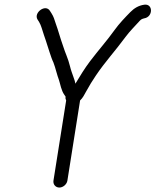

<svg xmlns="http://www.w3.org/2000/svg" viewBox="-20 -726 681 841"><path d="M269.8 -286 214.2 65C211.6 81.5 223.4 95.5 239.9 95.5C256.3 95.5 272.6 81.5 275.2 65L330.8 -286C343.1 -297.8 348.1 -308.7 358.5 -327.4C372.9 -353.5 382.8 -369.7 399.7 -394.8C440 -454.9 485.8 -504.2 530.2 -564.7C547.4 -588.1 572.3 -613.1 592.5 -635.3C599 -642.1 602.9 -643.3 611.9 -645.7C650.9 -651.9 651.3 -710.9 611.9 -705.4C586.5 -701.8 567.6 -689.9 550.8 -672.9C529 -650.8 501.8 -622.4 482.3 -595.1C449.2 -548.7 410.3 -505.1 374.9 -458.4C351.5 -427.6 331.2 -394.2 310.2 -359.4C309.2 -363 308.7 -368.2 307.2 -372.6L301.7 -388.6C296.2 -404.7 290.8 -418 286.6 -435.7C278.6 -469.4 265.4 -494.4 256.3 -524.4L247.4 -550.6C242.8 -564.1 237.2 -584.7 232.1 -599.6L223.9 -623.6C217.8 -641.7 215.6 -652 205.5 -667.8L199.4 -677.3C180.3 -711.2 125.5 -670 144.6 -640.2L151 -630.3C160.4 -615.1 165 -594.3 172.5 -572.4L180.7 -548.4C186.9 -530.2 191.1 -517 196.7 -498.6L205.7 -472.2C208.4 -464.3 210.9 -459.1 213.8 -452.9L220.5 -433.4C225.2 -419.6 227.4 -407.1 232.5 -392.4L238.3 -375.4C244.5 -357.1 247.9 -330.4 261.7 -310.9C266.6 -304 267.5 -303.2 267.2 -301C266.2 -294.8 267.1 -292.7 269.8 -286Z"/></svg>

Font: CiSf OpenHand
Style: BdObl
Weight: 400
Foundry: Cannot Into Space Fonts
Version: Version 0.7892